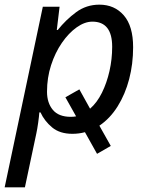

<svg xmlns="http://www.w3.org/2000/svg" viewBox="-42 -565 641 825"><path d="M-22 240 142 -536H214L202 -436H206Q241 -480 285 -512.5Q329 -545 385 -545Q450 -545 490 -499Q530 -453 530 -362Q530 -290 513 -225Q496 -160 463.5 -108Q431 -56 385 -25L434 62L375 96L323 3Q297 10 269 10Q215 10 182 -17.5Q149 -45 132 -82H127Q126 -66 122 -37.5Q118 -9 114 9L65 240ZM262 -63Q274 -63 285 -65L239 -147L299 -181L345 -98Q375 -124 396 -166.5Q417 -209 428.5 -260Q440 -311 440 -364Q440 -472 355 -472Q322 -472 287.5 -447.5Q253 -423 224 -381Q195 -339 177.5 -285Q160 -231 160 -171Q160 -123 185 -93Q210 -63 262 -63Z"/></svg>

Font: BC Sans
Style: Italic
Weight: 400
Italic angle: -12°
Designer: Monotype Design Team
Designer: Province of B.C.
Foundry: Monotype Imaging Inc.
Version: Version 2.000;GOOG;noto-source:20170915:90ef993387c0